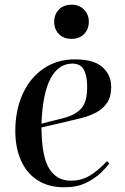

<svg xmlns="http://www.w3.org/2000/svg" viewBox="-20 -781 531 815"><path d="M298 -529Q379 -529 415.5 -495.5Q452 -462 452 -413Q452 -370 434.5 -344.5Q417 -319 389 -304Q361 -289 327.5 -280.5Q294 -272 264 -265L156 -240Q157 -116 189 -65Q221 -14 281 -14Q325 -14 361 -35.5Q397 -57 434 -97L444 -87Q433 -72 408.5 -48Q384 -24 345.5 -5Q307 14 253 14Q185 14 138.5 -16.5Q92 -47 68.5 -101Q45 -155 45 -225Q45 -314 76.5 -382.5Q108 -451 165 -490Q222 -529 298 -529ZM350 -413Q350 -459 336 -485Q322 -511 287 -511Q229 -511 195 -448.5Q161 -386 156 -256L250 -280Q300 -293 325 -320.5Q350 -348 350 -413ZM210 -688Q210 -720 230 -740.5Q250 -761 284 -761Q316 -761 336.5 -740.5Q357 -720 357 -689Q357 -657 337 -636.5Q317 -616 284 -616Q250 -616 230 -636.5Q210 -657 210 -688Z"/></svg>

Font: Literata 72pt Medium
Style: Italic
Weight: 500
Italic angle: -2°
Designer: Latin by Veronika Burian and Jose Scaglione. Greek by Irene Vlachou. Cyrillic by Vera Evstafieva
Foundry: TypeTogether
Version: Version 3.002